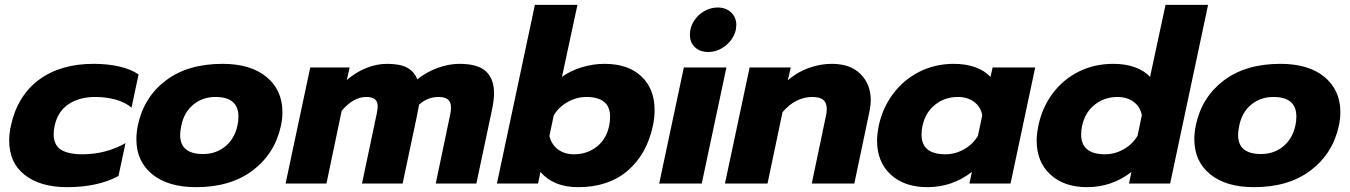

<svg xmlns="http://www.w3.org/2000/svg" viewBox="-20 -759 5581 794"><path d="M18 -178Q18 -208 25 -239Q52 -363 141 -429Q230 -495 367 -495Q427 -495 475.5 -483.5Q524 -472 553 -451L524 -314Q498 -336 458.5 -347Q419 -358 373 -358Q309 -358 264 -328.5Q219 -299 206 -239Q202 -222 202 -203Q202 -160 231.5 -140.5Q261 -121 321 -121Q417 -121 499 -167L470 -31Q384 15 257 15Q148 15 83 -35Q18 -85 18 -178Z M544 -183Q544 -210 550 -240Q574 -356 665 -425.5Q756 -495 900 -495Q1017 -495 1082.5 -440.5Q1148 -386 1148 -295Q1148 -269 1142 -240Q1117 -124 1025.5 -54.5Q934 15 791 15Q675 15 609.5 -38.5Q544 -92 544 -183ZM962 -240Q966 -257 966 -277Q966 -358 871 -358Q818 -358 779.5 -326.5Q741 -295 730 -240Q725 -217 725 -201Q725 -122 820 -122Q873 -122 911.5 -153.5Q950 -185 962 -240Z M1263 -480H1426L1414 -428Q1451 -460 1494 -477.5Q1537 -495 1581 -495Q1635 -495 1664 -479Q1693 -463 1706 -431Q1743 -461 1789.5 -478Q1836 -495 1880 -495Q1956 -495 1989.5 -464Q2023 -433 2023 -374Q2023 -345 2015 -307L1950 0H1782L1841 -282Q1845 -298 1845 -314Q1845 -337 1832.5 -347.5Q1820 -358 1793 -358Q1748 -358 1713 -326Q1707 -292 1703 -274L1645 0H1477L1538 -289Q1542 -311 1542 -318Q1542 -339 1530.5 -348.5Q1519 -358 1494 -358Q1442 -358 1393 -301L1330 0H1161Z M2215 -48 2205 0H2035L2192 -739H2368L2304 -441Q2338 -466 2385 -480.5Q2432 -495 2480 -495Q2577 -495 2632 -443.5Q2687 -392 2687 -304Q2687 -271 2680 -239Q2655 -121 2575.5 -53Q2496 15 2371 15Q2269 15 2215 -48ZM2499 -239Q2503 -256 2503 -276Q2503 -358 2405 -358Q2365 -358 2328 -337.5Q2291 -317 2270 -282L2252 -197Q2260 -162 2287 -141.5Q2314 -121 2354 -121Q2408 -121 2448 -152.5Q2488 -184 2499 -239Z M2833 -615Q2833 -645 2849 -671Q2865 -697 2891.5 -712.5Q2918 -728 2948 -728Q2982 -728 3003.5 -707.5Q3025 -687 3025 -655Q3025 -650 3023 -636Q3014 -597 2981 -570.5Q2948 -544 2909 -544Q2875 -544 2854 -563.5Q2833 -583 2833 -615ZM2808 -480H2984L2882 0H2706Z M3080 -480H3250L3238 -427Q3277 -461 3324.5 -478Q3372 -495 3420 -495Q3497 -495 3539 -452.5Q3581 -410 3581 -345Q3581 -325 3576 -300L3513 0H3337L3395 -277Q3399 -293 3399 -309Q3399 -333 3385 -345.5Q3371 -358 3339 -358Q3305 -358 3273.5 -342Q3242 -326 3216 -295L3154 0H2978Z M3607 -178Q3607 -202 3614 -239Q3630 -314 3674.5 -372.5Q3719 -431 3783.5 -463Q3848 -495 3924 -495Q3974 -495 4013 -481Q4052 -467 4076 -441L4085 -480H4261L4159 0H3989L3999 -48Q3918 15 3815 15Q3720 15 3663.5 -37Q3607 -89 3607 -178ZM4024 -197 4042 -282Q4036 -317 4008.5 -337.5Q3981 -358 3941 -358Q3887 -358 3847 -326Q3807 -294 3795 -239Q3791 -222 3791 -202Q3791 -121 3890 -121Q3930 -121 3966.5 -141.5Q4003 -162 4024 -197Z M4267 -178Q4267 -202 4274 -239Q4290 -315 4333.5 -373Q4377 -431 4441.5 -463Q4506 -495 4584 -495Q4634 -495 4673 -481Q4712 -467 4736 -441L4800 -739H4976L4819 0H4649L4659 -48Q4578 15 4475 15Q4381 15 4324 -37Q4267 -89 4267 -178ZM4684 -197 4702 -282Q4696 -317 4668.5 -337.5Q4641 -358 4601 -358Q4547 -358 4507 -326Q4467 -294 4455 -239Q4451 -222 4451 -203Q4451 -121 4550 -121Q4590 -121 4626.5 -141.5Q4663 -162 4684 -197Z M4919 -183Q4919 -210 4925 -240Q4949 -356 5040 -425.5Q5131 -495 5275 -495Q5392 -495 5457.5 -440.5Q5523 -386 5523 -295Q5523 -269 5517 -240Q5492 -124 5400.5 -54.5Q5309 15 5166 15Q5050 15 4984.5 -38.5Q4919 -92 4919 -183ZM5337 -240Q5341 -257 5341 -277Q5341 -358 5246 -358Q5193 -358 5154.5 -326.5Q5116 -295 5105 -240Q5100 -217 5100 -201Q5100 -122 5195 -122Q5248 -122 5286.5 -153.5Q5325 -185 5337 -240Z"/></svg>

Font: Prompt
Style: Bold Italic
Weight: 700
Italic angle: -12°
Designer: Katatrad Team
Foundry: CadsonDemak
Version: Version 1.001